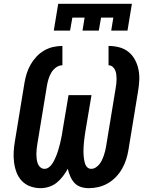

<svg xmlns="http://www.w3.org/2000/svg" viewBox="-20 -975 790 1003"><path d="M261 -815 284 -955H669L646 -815H561L572 -883H508L496 -815H411L422 -883H358L346 -815ZM444 8Q422 8 402 1.5Q382 -5 368.5 -20Q355 -35 347 -54Q339 -73 334 -93Q323 -73 308.5 -54Q294 -35 276 -20.5Q258 -6 235.5 1Q213 8 192 8Q164 8 138 -1.5Q112 -11 94 -30Q76 -49 66.5 -74Q57 -99 53.5 -126.5Q50 -154 51.5 -182Q53 -210 58 -238L108 -543Q112 -567 119.5 -591Q127 -615 139.5 -637Q152 -659 170 -678.5Q188 -698 210.5 -711Q233 -724 257.5 -729.5Q282 -735 306 -735V-634Q288 -634 272.5 -622.5Q257 -611 247.5 -594.5Q238 -578 233 -561Q228 -544 225 -526L175 -222Q173 -209 171.5 -196Q170 -183 170 -170.5Q170 -158 171.5 -145.5Q173 -133 177 -121.5Q181 -110 190.5 -101.5Q200 -93 212 -93Q224 -93 234 -100Q244 -107 251 -117Q258 -127 263.5 -138Q269 -149 273.5 -160Q278 -171 281.5 -182Q285 -193 288 -204Q291 -215 294 -226.5Q297 -238 299 -249Q301 -260 303.5 -271.5Q306 -283 307 -294L338 -478H458L427 -294Q425 -283 423.5 -271.5Q422 -260 420.5 -249Q419 -238 418 -226.5Q417 -215 416.5 -204Q416 -193 416 -181.5Q416 -170 417 -159Q418 -148 420 -137.5Q422 -127 425.5 -117Q429 -107 437 -100Q445 -93 457 -93Q469 -93 480 -100Q491 -107 499 -117Q507 -127 512.5 -138.5Q518 -150 522 -161.5Q526 -173 529 -185Q532 -197 534 -209L584 -513Q586 -525 587.5 -537.5Q589 -550 589 -562Q589 -574 587.5 -586Q586 -598 581.5 -608.5Q577 -619 568 -626.5Q559 -634 547 -634V-735Q575 -735 602.5 -728Q630 -721 651 -704Q672 -687 685 -663Q698 -639 703.5 -611Q709 -583 707.5 -554.5Q706 -526 701 -497L651 -192Q647 -167 639 -142Q631 -117 618 -94Q605 -71 586 -51Q567 -31 543.5 -17.5Q520 -4 494.5 2Q469 8 444 8Z"/></svg>

Font: Iosevka Etoile Oblique
Style: Bold
Weight: 700
Italic angle: -9°
Designer: Belleve Invis
Foundry: Belleve Invis
Version: Version 15.5.2; ttfautohint (v1.8.4)